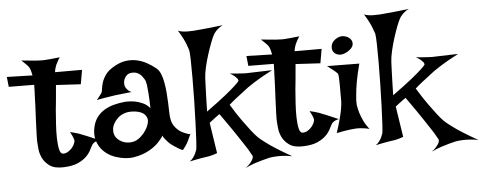

<svg xmlns="http://www.w3.org/2000/svg" viewBox="-137 -845 2678 1065"><g transform="rotate(-5 1202.5 -313.0)"><path d="M2.9 -615.2Q32.2 -612.3 52.2 -610.4Q72.3 -608.4 85 -607.4Q99.6 -606.4 108.4 -606.4Q117.2 -605.5 131.8 -606.4Q144.5 -607.4 165 -608.9Q185.5 -610.4 216.8 -614.3Q210 -604.5 206.1 -597.2Q202.1 -589.8 199.2 -584L193.4 -572.3Q191.4 -566.4 189.5 -560.5Q187.5 -555.7 186 -548.8Q184.6 -542 183.6 -534.2H334L320.3 -455.1L182.6 -462.9Q177.7 -413.1 175.8 -385.7Q173.8 -358.4 171.9 -345.7L169.9 -328.1Q167 -291 164.1 -247.6Q161.1 -204.1 162.1 -167Q163.1 -129.9 168.9 -105Q174.8 -80.1 189.5 -80.1Q204.1 -80.1 216.8 -87.9Q229.5 -95.7 238.8 -106.4Q248 -117.2 252.9 -128.4Q257.8 -139.6 257.8 -145.5Q257.8 -151.4 254.9 -159.2Q250 -173.8 237.3 -196.3Q265.6 -189.5 287.1 -182.6Q297.9 -178.7 306.6 -174.8Q316.4 -170.9 329.1 -166Q339.8 -161.1 356.4 -154.3Q373 -147.5 395.5 -137.7Q374 -133.8 364.3 -125Q358.4 -121.1 355.5 -116.2Q348.6 -105.5 339.8 -87.4Q331.1 -69.3 313.5 -51.8Q295.9 -34.2 266.1 -20.5Q236.3 -6.8 186.5 -4.9Q134.8 -2.9 107.9 -22.5Q81.1 -42 68.8 -67.9Q56.6 -93.8 54.7 -119.1Q52.7 -144.5 51.8 -153.3Q50.8 -162.1 51.8 -197.3Q52.7 -232.4 54.7 -274.9Q56.6 -317.4 58.6 -356.9Q60.5 -396.5 60.5 -415Q60.5 -424.8 61.5 -435.5Q61.5 -444.3 62 -454.6Q62.5 -464.8 62.5 -474.6L-79.1 -475.6L-85 -531.2L57.6 -527.3Q55.7 -538.1 53.2 -547.4Q50.8 -556.6 48.8 -562.5Q45.9 -569.3 43 -574.2Q39.1 -579.1 34.2 -585Q29.3 -589.8 21.5 -597.7Q13.7 -605.5 2.9 -615.2Z M428.7 -395.5Q433.6 -401.4 435.1 -417.5Q436.5 -433.6 442.9 -454.1Q449.2 -474.6 464.8 -497.1Q480.5 -519.5 515.6 -539.1Q549.8 -558.6 582 -562.5Q614.3 -566.4 643.6 -559.6Q672.9 -552.7 698.7 -538.1Q724.6 -523.4 746.1 -505.9Q760.7 -494.1 769.5 -472.2Q778.3 -450.2 783.2 -422.9Q788.1 -395.5 790.5 -365.7Q793 -335.9 793.9 -308.1Q794.9 -280.3 795.4 -257.3Q795.9 -234.4 798.8 -219.7Q802.7 -198.2 812.5 -183.1Q822.3 -168 834 -157.7Q845.7 -147.5 857.4 -141.6Q869.1 -135.7 877.9 -132.8Q883.8 -129.9 888.7 -128.9Q898.4 -125 902.3 -128.9Q896.5 -115.2 891.6 -105.5Q886.7 -95.7 883.8 -88.9Q879.9 -81.1 877 -76.2Q874 -70.3 870.1 -65.4Q867.2 -60.5 862.3 -54.7Q857.4 -48.8 852.5 -42Q839.8 -46.9 828.6 -53.7Q817.4 -60.5 808.6 -66.4Q797.9 -73.2 789.1 -80.1Q780.3 -86.9 772.5 -95.7Q765.6 -103.5 758.3 -112.3Q751 -121.1 746.1 -131.8Q740.2 -119.1 718.3 -95.7Q696.3 -72.3 661.1 -53.2Q626 -34.2 579.6 -26.4Q533.2 -18.6 477.5 -37.1Q453.1 -44.9 431.6 -60.1Q410.2 -75.2 395 -96.7Q379.9 -118.2 373.5 -146Q367.2 -173.8 374 -208Q380.9 -242.2 398.4 -265.6Q416 -289.1 440.4 -303.7Q464.8 -318.4 495.1 -326.2Q525.4 -334 557.6 -336.9Q583 -337.9 608.4 -334Q629.9 -330.1 653.3 -319.8Q676.8 -309.6 693.4 -289.1Q692.4 -340.8 689.9 -371.6Q687.5 -402.3 685.5 -418.9Q681.6 -438.5 678.7 -446.3Q673.8 -453.1 668.5 -461.9Q663.1 -470.7 655.3 -478Q647.5 -485.4 635.7 -490.2Q624 -495.1 608.4 -494.1Q591.8 -493.2 582 -485.4Q572.3 -477.5 566.9 -467.3Q561.5 -457 560.5 -445.3Q559.6 -433.6 561.5 -424.8Q563.5 -418.9 567.4 -412.1Q571.3 -406.2 578.1 -399.4Q585 -392.6 596.7 -387.7Q574.2 -384.8 556.6 -383.3Q539.1 -381.8 526.4 -379.9Q511.7 -377.9 501 -377Q490.2 -376 475.6 -373Q462.9 -371.1 444.3 -368.2Q425.8 -365.2 401.4 -360.4Q407.2 -367.2 412.1 -373.5Q417 -379.9 420.9 -384.8Q424.8 -390.6 428.7 -395.5ZM575.2 -279.3Q557.6 -278.3 540 -271Q522.5 -263.7 508.8 -250.5Q495.1 -237.3 485.8 -220.2Q476.6 -203.1 476.6 -182.6Q476.6 -162.1 486.8 -147Q497.1 -131.8 514.2 -122.1Q531.2 -112.3 551.3 -110.4Q571.3 -108.4 590.8 -114.3Q609.4 -121.1 626 -136.2Q642.6 -151.4 654.3 -169.4Q666 -187.5 670.9 -205.6Q675.8 -223.6 671.9 -235.4Q664.1 -260.7 636.7 -271Q609.4 -281.2 575.2 -279.3Z M882.8 -704.1Q893.6 -699.2 908.7 -697.3Q923.8 -695.3 937.5 -695.3Q954.1 -695.3 971.7 -696.3Q989.3 -697.3 1014.6 -700.2Q1035.2 -702.1 1065.4 -705.1Q1095.7 -708 1132.8 -712.9Q1119.1 -706.1 1109.4 -698.2Q1099.6 -690.4 1092.8 -682.6Q1085 -673.8 1080.1 -665Q1073.2 -653.3 1062 -624.5Q1050.8 -595.7 1039.6 -560.5Q1028.3 -525.4 1020 -489.3Q1011.7 -453.1 1010.7 -427.7Q1009.8 -406.2 1008.8 -378.9Q1007.8 -355.5 1006.8 -321.3Q1005.9 -287.1 1004.9 -243.2Q1075.2 -293.9 1113.3 -324.7Q1151.4 -355.5 1168.9 -372.1Q1189.5 -390.6 1193.4 -398.4Q1192.4 -404.3 1188.5 -411.1Q1183.6 -417 1174.8 -424.8Q1166 -432.6 1148.4 -442.4Q1173.8 -439.5 1192.9 -438.5Q1211.9 -437.5 1225.6 -436.5Q1241.2 -435.5 1252.9 -436.5Q1265.6 -436.5 1284.2 -437.5Q1316.4 -438.5 1383.8 -440.4Q1318.4 -406.2 1280.3 -381.8Q1258.8 -368.2 1242.2 -356.4Q1225.6 -343.8 1208 -330.1Q1192.4 -318.4 1172.4 -302.7Q1152.3 -287.1 1132.8 -269.5Q1167 -213.9 1192.9 -177.7Q1218.8 -141.6 1236.3 -119.1Q1256.8 -92.8 1272.5 -77.1Q1288.1 -62.5 1313.5 -43.9Q1335 -27.3 1369.6 -5.4Q1404.3 16.6 1454.1 44.9Q1428.7 40 1405.3 38.6Q1381.8 37.1 1365.2 38.1Q1344.7 39.1 1328.1 42Q1310.5 45.9 1289.1 51.8Q1270.5 56.6 1245.6 64.9Q1220.7 73.2 1191.4 86.9Q1210 73.2 1219.2 61Q1228.5 48.8 1232.4 41Q1236.3 31.2 1235.4 24.4Q1230.5 14.6 1212.9 -15.6Q1196.3 -41 1164.1 -89.8Q1131.8 -138.7 1072.3 -222.7Q1069.3 -221.7 1062.5 -216.8Q1056.6 -211.9 1044.9 -203.6Q1033.2 -195.3 1013.7 -179.7L1040 -8.8Q1031.2 -4.9 1021 -2Q1010.7 1 1002 2.9Q991.2 5.9 980.5 6.8Q969.7 7.8 955.1 10.7Q942.4 12.7 924.8 16.1Q907.2 19.5 884.8 24.4Q897.5 15.6 905.3 4.4Q913.1 -6.8 918 -16.6Q922.9 -27.3 926.8 -39.1Q928.7 -48.8 931.2 -89.8Q933.6 -130.9 935.5 -188Q937.5 -245.1 939 -310.5Q940.4 -376 940.4 -434.1Q940.4 -492.2 939.5 -535.6Q938.5 -579.1 935.5 -591.8Q930.7 -607.4 923.8 -625Q918 -640.6 907.7 -660.6Q897.5 -680.7 882.8 -704.1Z M1336.9 -615.2Q1366.2 -612.3 1386.2 -610.4Q1406.2 -608.4 1418.9 -607.4Q1433.6 -606.4 1442.4 -606.4Q1451.2 -605.5 1465.8 -606.4Q1478.5 -607.4 1499 -608.9Q1519.5 -610.4 1550.8 -614.3Q1543.9 -604.5 1540 -597.2Q1536.1 -589.8 1533.2 -584L1527.3 -572.3Q1525.4 -566.4 1523.4 -560.5Q1521.5 -555.7 1520 -548.8Q1518.6 -542 1517.6 -534.2H1668L1654.3 -455.1L1516.6 -462.9Q1511.7 -413.1 1509.8 -385.7Q1507.8 -358.4 1505.9 -345.7L1503.9 -328.1Q1501 -291 1498 -247.6Q1495.1 -204.1 1496.1 -167Q1497.1 -129.9 1502.9 -105Q1508.8 -80.1 1523.4 -80.1Q1538.1 -80.1 1550.8 -87.9Q1563.5 -95.7 1572.8 -106.4Q1582 -117.2 1586.9 -128.4Q1591.8 -139.6 1591.8 -145.5Q1591.8 -151.4 1588.9 -159.2Q1584 -173.8 1571.3 -196.3Q1599.6 -189.5 1621.1 -182.6Q1631.8 -178.7 1640.6 -174.8Q1650.4 -170.9 1663.1 -166Q1673.8 -161.1 1690.4 -154.3Q1707 -147.5 1729.5 -137.7Q1708 -133.8 1698.2 -125Q1692.4 -121.1 1689.5 -116.2Q1682.6 -105.5 1673.8 -87.4Q1665 -69.3 1647.5 -51.8Q1629.9 -34.2 1600.1 -20.5Q1570.3 -6.8 1520.5 -4.9Q1468.8 -2.9 1441.9 -22.5Q1415 -42 1402.8 -67.9Q1390.6 -93.8 1388.7 -119.1Q1386.7 -144.5 1385.7 -153.3Q1384.8 -162.1 1385.7 -197.3Q1386.7 -232.4 1388.7 -274.9Q1390.6 -317.4 1392.6 -356.9Q1394.5 -396.5 1394.5 -415Q1394.5 -424.8 1395.5 -435.5Q1395.5 -444.3 1396 -454.6Q1396.5 -464.8 1396.5 -474.6L1254.9 -475.6L1249 -531.2L1391.6 -527.3Q1389.6 -538.1 1387.2 -547.4Q1384.8 -556.6 1382.8 -562.5Q1379.9 -569.3 1377 -574.2Q1373 -579.1 1368.2 -585Q1363.3 -589.8 1355.5 -597.7Q1347.7 -605.5 1336.9 -615.2Z M1689.5 -436.5 1869.1 -434.6Q1853.5 -375 1846.2 -333Q1838.9 -291 1836.9 -262.7Q1833 -230.5 1835 -208Q1837.9 -187.5 1844.7 -164.1Q1850.6 -144.5 1862.3 -119.1Q1874 -93.8 1893.6 -68.4Q1881.8 -72.3 1868.2 -74.2Q1854.5 -76.2 1842.8 -77.1Q1829.1 -78.1 1815.4 -77.1Q1801.8 -76.2 1785.2 -74.2Q1771.5 -72.3 1752 -69.3Q1732.4 -66.4 1710.9 -61.5Q1725.6 -105.5 1733.9 -137.7Q1742.2 -169.9 1746.1 -191.4Q1750 -216.8 1751 -232.4Q1751 -252 1751 -276.9Q1751 -301.8 1751 -325.2Q1751 -348.6 1750 -366.7Q1749 -384.8 1746.1 -389.6L1736.3 -399.4Q1730.5 -404.3 1719.2 -413.6Q1708 -422.9 1689.5 -436.5ZM1758.8 -586.9Q1779.3 -597.7 1800.3 -592.8Q1821.3 -587.9 1833 -574.2Q1844.7 -560.5 1841.3 -542Q1837.9 -523.4 1809.6 -505.9Q1781.2 -489.3 1759.8 -494.1Q1738.3 -499 1729.5 -514.6Q1720.7 -530.3 1726.6 -551.3Q1732.4 -572.3 1758.8 -586.9Z M1918.9 -704.1Q1929.7 -699.2 1944.8 -697.3Q1960 -695.3 1973.6 -695.3Q1990.2 -695.3 2007.8 -696.3Q2025.4 -697.3 2050.8 -700.2Q2071.3 -702.1 2101.6 -705.1Q2131.8 -708 2168.9 -712.9Q2155.3 -706.1 2145.5 -698.2Q2135.7 -690.4 2128.9 -682.6Q2121.1 -673.8 2116.2 -665Q2109.4 -653.3 2098.1 -624.5Q2086.9 -595.7 2075.7 -560.5Q2064.5 -525.4 2056.2 -489.3Q2047.9 -453.1 2046.9 -427.7Q2045.9 -406.2 2044.9 -378.9Q2043.9 -355.5 2043 -321.3Q2042 -287.1 2041 -243.2Q2111.3 -293.9 2149.4 -324.7Q2187.5 -355.5 2205.1 -372.1Q2225.6 -390.6 2229.5 -398.4Q2228.5 -404.3 2224.6 -411.1Q2219.7 -417 2210.9 -424.8Q2202.1 -432.6 2184.6 -442.4Q2210 -439.5 2229 -438.5Q2248 -437.5 2261.7 -436.5Q2277.3 -435.5 2289.1 -436.5Q2301.8 -436.5 2320.3 -437.5Q2352.5 -438.5 2419.9 -440.4Q2354.5 -406.2 2316.4 -381.8Q2294.9 -368.2 2278.3 -356.4Q2261.7 -343.8 2244.1 -330.1Q2228.5 -318.4 2208.5 -302.7Q2188.5 -287.1 2168.9 -269.5Q2203.1 -213.9 2229 -177.7Q2254.9 -141.6 2272.5 -119.1Q2293 -92.8 2308.6 -77.1Q2324.2 -62.5 2349.6 -43.9Q2371.1 -27.3 2405.8 -5.4Q2440.4 16.6 2490.2 44.9Q2464.8 40 2441.4 38.6Q2418 37.1 2401.4 38.1Q2380.9 39.1 2364.3 42Q2346.7 45.9 2325.2 51.8Q2306.6 56.6 2281.7 64.9Q2256.8 73.2 2227.5 86.9Q2246.1 73.2 2255.4 61Q2264.6 48.8 2268.6 41Q2272.5 31.2 2271.5 24.4Q2266.6 14.6 2249 -15.6Q2232.4 -41 2200.2 -89.8Q2168 -138.7 2108.4 -222.7Q2105.5 -221.7 2098.6 -216.8Q2092.8 -211.9 2081.1 -203.6Q2069.3 -195.3 2049.8 -179.7L2076.2 -8.8Q2067.4 -4.9 2057.1 -2Q2046.9 1 2038.1 2.9Q2027.3 5.9 2016.6 6.8Q2005.9 7.8 1991.2 10.7Q1978.5 12.7 1960.9 16.1Q1943.4 19.5 1920.9 24.4Q1933.6 15.6 1941.4 4.4Q1949.2 -6.8 1954.1 -16.6Q1959 -27.3 1962.9 -39.1Q1964.8 -48.8 1967.3 -89.8Q1969.7 -130.9 1971.7 -188Q1973.6 -245.1 1975.1 -310.5Q1976.6 -376 1976.6 -434.1Q1976.6 -492.2 1975.6 -535.6Q1974.6 -579.1 1971.7 -591.8Q1966.8 -607.4 1960 -625Q1954.1 -640.6 1943.8 -660.6Q1933.6 -680.7 1918.9 -704.1Z"/></g></svg>

Font: Lakki Reddy
Style: Regular
Weight: 400
Designer: Appaji Ambarisha Darbha
Version: Version 1.0.4; ttfautohint (v1.2.42-39fb)